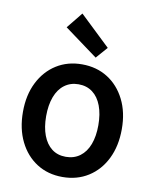

<svg xmlns="http://www.w3.org/2000/svg" viewBox="-87 -841 735 920"><g transform="rotate(10 280.0 -381.0)"><path d="M280 13Q209 13 155 -21.5Q101 -56 70.5 -118Q40 -180 40 -262Q40 -344 71 -405.5Q102 -467 156 -501Q210 -535 280 -535Q351 -535 405 -501Q459 -467 490 -405.5Q521 -344 521 -262Q521 -180 490.5 -118Q460 -56 405.5 -21.5Q351 13 280 13ZM279 -85Q319 -85 348 -106.5Q377 -128 392 -167.5Q407 -207 407 -261Q407 -315 392 -355Q377 -395 348.5 -416.5Q320 -438 280 -438Q241 -438 212 -416.5Q183 -395 168 -355Q153 -315 153 -261Q153 -207 168 -167.5Q183 -128 211 -106.5Q239 -85 279 -85ZM338 -578 176 -697 239 -775 387 -634Z"/></g></svg>

Font: Ubuntu Sans Mono Medium
Style: Regular
Weight: 500
Monospace: yes
Designer: Dalton Maag Ltd
Foundry: Dalton Maag Ltd
Version: Version 1.006